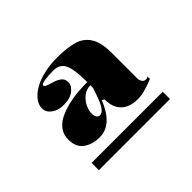

<svg xmlns="http://www.w3.org/2000/svg" viewBox="-83 -844 561 561"><g transform="rotate(-45 197.0 -563.5)"><path d="M120 -470Q90 -470 70 -484.5Q50 -499 50 -530Q50 -551 61 -565.5Q72 -580 90 -588.5Q108 -597 129 -602Q150 -607 171 -608.5Q192 -610 208 -610Q208 -663 198 -683.5Q188 -704 162 -704Q140 -704 125 -701.5Q110 -699 110 -694Q110 -689 119 -686Q128 -683 139.5 -679.5Q151 -676 160 -669Q169 -662 169 -648Q169 -635 154 -623Q139 -611 112 -611Q90 -611 75 -622Q60 -633 60 -649Q60 -664 70.5 -677.5Q81 -691 99.5 -701.5Q118 -712 143 -717.5Q168 -723 196 -723Q236 -723 263 -715.5Q290 -708 304.5 -685.5Q319 -663 319 -618V-515Q319 -507 323 -500.5Q327 -494 335 -494Q337 -494 339.5 -495Q342 -496 344 -497V-487Q327 -480 310 -475Q293 -470 277 -470Q257 -470 241.5 -477Q226 -484 217 -499Q208 -514 208 -538L201 -543Q186 -506 166 -488Q146 -470 120 -470ZM50 -404V-434H344V-404ZM166 -515Q174 -515 181 -523.5Q188 -532 194.5 -548Q201 -564 208 -586V-597Q191 -597 178 -586.5Q165 -576 158.5 -562Q152 -548 152 -536Q152 -527 155.5 -521Q159 -515 166 -515Z"/></g></svg>

Font: Kalnia Thin
Style: Bold
Weight: 700
Version: Version 1.105